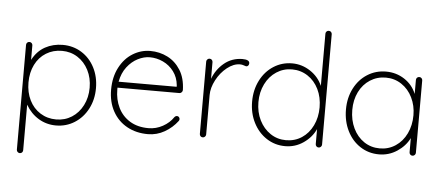

<svg xmlns="http://www.w3.org/2000/svg" viewBox="-58 -877 2794 1213"><g transform="rotate(5 1339.5 -270.0)"><path d="M547 -250Q547 -178 516.5 -119.5Q486 -61 433 -27.5Q380 6 315 6Q255 6 205 -24Q155 -54 123 -109V180Q123 188 117.5 194Q112 200 103 200Q95 200 89 194Q83 188 83 180V-485Q83 -493 88.5 -499Q94 -505 103 -505Q112 -505 117.5 -499Q123 -493 123 -485V-393Q153 -450 203 -477.5Q253 -505 315 -505Q381 -505 434 -472Q487 -439 517 -381Q547 -323 547 -250ZM507 -250Q507 -312 481.5 -361.5Q456 -411 412 -439Q368 -467 313 -467Q257 -467 212.5 -439.5Q168 -412 143.5 -362.5Q119 -313 119 -250Q119 -187 143.5 -137.5Q168 -88 212.5 -60Q257 -32 313 -32Q368 -32 412 -60Q456 -88 481.5 -138Q507 -188 507 -250Z M1090 -102Q1090 -95 1086 -90Q1053 -46 1004 -18Q955 10 899 10Q824 10 766 -22Q708 -54 675.5 -113Q643 -172 643 -250Q643 -330 674.5 -390.5Q706 -451 758 -483Q810 -515 869 -515Q928 -515 978.5 -489.5Q1029 -464 1061 -413Q1093 -362 1095 -287Q1095 -279 1089 -272.5Q1083 -266 1075 -266H682V-253Q682 -191 707 -139.5Q732 -88 781 -58Q830 -28 899 -28Q947 -28 989.5 -51.5Q1032 -75 1056 -111Q1063 -120 1073 -120Q1080 -120 1085 -114.5Q1090 -109 1090 -102ZM686 -304H1054V-313Q1049 -364 1021.5 -400.5Q994 -437 953.5 -456Q913 -475 869 -475Q832 -475 793.5 -455.5Q755 -436 725.5 -397.5Q696 -359 686 -304Z M1498 -492Q1498 -483 1493 -477Q1488 -471 1480 -471Q1477 -471 1465.5 -475.5Q1454 -480 1441 -480Q1400 -480 1359 -447.5Q1318 -415 1292 -365.5Q1266 -316 1266 -270V-20Q1266 -12 1260 -6Q1254 0 1246 0Q1237 0 1231.5 -6Q1226 -12 1226 -20V-479Q1226 -487 1232 -493Q1238 -499 1246 -499Q1255 -499 1260.5 -493Q1266 -487 1266 -479V-373Q1289 -434 1337.5 -474Q1386 -514 1452 -515Q1498 -515 1498 -492Z M2001 -720V-20Q2001 -12 1995 -6Q1989 0 1981 0Q1972 0 1966.5 -6Q1961 -12 1961 -20V-115Q1937 -62 1885 -26Q1833 10 1769 10Q1704 10 1651 -24.5Q1598 -59 1567.5 -119Q1537 -179 1537 -253Q1537 -327 1567.5 -387Q1598 -447 1651 -481Q1704 -515 1769 -515Q1831 -515 1884 -480Q1937 -445 1961 -389V-720Q1961 -728 1966.5 -734Q1972 -740 1981 -740Q1990 -740 1995.5 -734Q2001 -728 2001 -720ZM1965 -253Q1965 -317 1940 -368Q1915 -419 1870.5 -448Q1826 -477 1771 -477Q1717 -477 1672.5 -448Q1628 -419 1602.5 -367.5Q1577 -316 1577 -253Q1577 -189 1602.5 -138Q1628 -87 1672 -57.5Q1716 -28 1771 -28Q1827 -28 1871 -57Q1915 -86 1940 -137.5Q1965 -189 1965 -253Z M2596 -479V-20Q2596 -12 2590 -6Q2584 0 2576 0Q2567 0 2561.5 -6Q2556 -12 2556 -20V-110Q2531 -59 2479 -24.5Q2427 10 2364 10Q2298 10 2245 -24.5Q2192 -59 2162 -119.5Q2132 -180 2132 -255Q2132 -329 2162.5 -388.5Q2193 -448 2246 -481.5Q2299 -515 2364 -515Q2429 -515 2481 -481Q2533 -447 2556 -390V-479Q2556 -487 2561.5 -493Q2567 -499 2576 -499Q2585 -499 2590.5 -493Q2596 -487 2596 -479ZM2560 -255Q2560 -316 2535 -367Q2510 -418 2465.5 -447.5Q2421 -477 2366 -477Q2311 -477 2266.5 -448.5Q2222 -420 2197 -369.5Q2172 -319 2172 -255Q2172 -191 2197 -139Q2222 -87 2266 -57.5Q2310 -28 2366 -28Q2421 -28 2465.5 -57.5Q2510 -87 2535 -139Q2560 -191 2560 -255Z"/></g></svg>

Font: Quicksand Light
Style: Regular
Weight: 300
Designer: Andrew Paglinawan
Foundry: Andrew Paglinawan
Version: Version 3.000